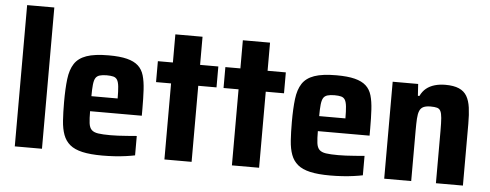

<svg xmlns="http://www.w3.org/2000/svg" viewBox="-50 -871 2565 1006"><g transform="rotate(5 1233.0 -367.5)"><path d="M55 0V-743H198V0Z M516 8Q452 8 410.5 -1.5Q369 -11 345 -31Q321 -51 309.5 -82Q298 -113 295 -156Q292 -199 292 -254Q292 -325 298 -375Q304 -425 324.5 -456.5Q345 -488 387.5 -503Q430 -518 504 -518Q563 -518 600.5 -508.5Q638 -499 659.5 -479.5Q681 -460 690 -429Q699 -398 701.5 -354.5Q704 -311 704 -254V-218H432Q432 -179 435 -155.5Q438 -132 449.5 -120.5Q461 -109 484.5 -105.5Q508 -102 549 -102Q567 -102 589 -103Q611 -104 636.5 -106Q662 -108 687 -110V-8Q668 -4 639.5 0Q611 4 579 6Q547 8 516 8ZM570 -281V-297Q570 -336 567.5 -359.5Q565 -383 558 -394.5Q551 -406 537.5 -409.5Q524 -413 503 -413Q480 -413 465.5 -408.5Q451 -404 444 -392.5Q437 -381 434.5 -357.5Q432 -334 432 -297H586Z M842 0V-400H763V-510H842V-658H985V-510H1081V-400H985V0Z M1197 0V-400H1118V-510H1197V-658H1340V-510H1436V-400H1340V0Z M1714 8Q1650 8 1608.5 -1.5Q1567 -11 1543 -31Q1519 -51 1507.5 -82Q1496 -113 1493 -156Q1490 -199 1490 -254Q1490 -325 1496 -375Q1502 -425 1522.5 -456.5Q1543 -488 1585.5 -503Q1628 -518 1702 -518Q1761 -518 1798.5 -508.5Q1836 -499 1857.5 -479.5Q1879 -460 1888 -429Q1897 -398 1899.5 -354.5Q1902 -311 1902 -254V-218H1630Q1630 -179 1633 -155.5Q1636 -132 1647.5 -120.5Q1659 -109 1682.5 -105.5Q1706 -102 1747 -102Q1765 -102 1787 -103Q1809 -104 1834.5 -106Q1860 -108 1885 -110V-8Q1866 -4 1837.5 0Q1809 4 1777 6Q1745 8 1714 8ZM1768 -281V-297Q1768 -336 1765.5 -359.5Q1763 -383 1756 -394.5Q1749 -406 1735.5 -409.5Q1722 -413 1701 -413Q1678 -413 1663.5 -408.5Q1649 -404 1642 -392.5Q1635 -381 1632.5 -357.5Q1630 -334 1630 -297H1784Z M1998 0V-510H2132L2136 -448H2144Q2156 -473 2174.5 -488Q2193 -503 2218.5 -510.5Q2244 -518 2275 -518Q2319 -518 2346.5 -506Q2374 -494 2388 -470Q2402 -446 2407 -410Q2412 -374 2412 -325V0H2270V-276Q2270 -319 2268 -343Q2266 -367 2260 -379Q2254 -391 2241.5 -394.5Q2229 -398 2207 -398Q2184 -398 2170 -391.5Q2156 -385 2149.5 -369.5Q2143 -354 2141.5 -328.5Q2140 -303 2140 -264V0Z"/></g></svg>

Font: Saira SemiCondensed
Style: Bold
Weight: 700
Width: 4
Designer: Hector Gatti with collaboration of the Omnibus-Type team
Foundry: Omnibus-Type
Version: Version 1.101